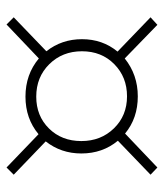

<svg xmlns="http://www.w3.org/2000/svg" viewBox="23 -525 502 588"><g transform="rotate(90 274.0 -231.0)"><path d="M450 -229Q450 -167 413 -120L515 -22L493 0L391 -98Q343 -58 276 -58Q208 -58 159 -99L55 0L33 -22L137 -122Q100 -169 100 -231Q100 -294 138 -340L33 -441L56 -462L159 -362Q209 -402 275 -402Q342 -402 389 -363L493 -462L515 -441L411 -341Q450 -294 450 -229ZM276 -91Q335 -91 373.5 -130Q412 -169 412 -229Q412 -289 373 -329Q334 -369 275 -369Q216 -369 176.5 -330Q137 -291 137 -231Q137 -171 176.5 -131Q216 -91 276 -91Z"/></g></svg>

Font: EauTest Light
Style: Regular
Weight: 300
Designer: Christian Thalmann (Catharsis Fonts)
Version: Version 0.001;PS 000.001;hotconv 1.0.88;makeotf.lib2.5.64775